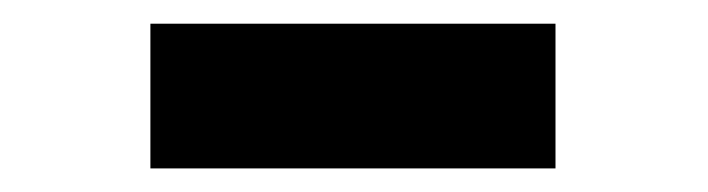

<svg xmlns="http://www.w3.org/2000/svg" viewBox="-20 -354 597 162"><path d="M448.7 -334V-211.9H106.9V-334Z"/></svg>

Font: XB Khoramshahr
Style: Bold Italic
Weight: 700
Italic angle: -12°
Designer: Behnam
Foundry: Irmug
Version: Version 8.005 2009